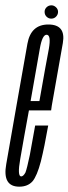

<svg xmlns="http://www.w3.org/2000/svg" viewBox="-43 -698 257 721"><path d="M29.5 3 36.5 -35.5Q21.5 -35.5 33 -101Q44 -166 69 -302Q97 -461.5 106.5 -515Q115.5 -567.5 132 -567.5Q149.5 -567.5 140.5 -515Q130.5 -463.5 105 -318.5H65.5L59 -283.5H149Q150.5 -293 151.5 -301.5Q180.5 -466 193 -536.5Q205 -606 138.5 -606Q73 -606 60 -534Q47.5 -462 19 -302Q-4 -168 -19.5 -82Q-35 3 29.5 3ZM36.5 -35.5 29.5 3Q61 3 79 -17Q96 -37 110.5 -92Q124 -146.5 138 -226.5H89Q78.5 -166.5 69 -116Q58.5 -65.5 52.5 -50Q44.5 -35.5 36.5 -35.5ZM149.5 -628Q160.5 -628 167.8 -635.8Q175 -643.5 175 -653.5Q175 -663.5 167.2 -670.8Q159.5 -678 150 -678Q139.5 -678 132 -670.8Q124.5 -663.5 124.5 -653.5Q124.5 -642.5 132 -635.2Q139.5 -628 149.5 -628Z"/></svg>

Font: Anybody UltraCondensed Light
Style: Italic
Weight: 300
Width: 1
Italic angle: -10°
Version: Version 1.113;gftools[0.9.25]